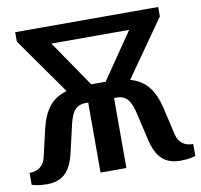

<svg xmlns="http://www.w3.org/2000/svg" viewBox="-81 -784 918 878"><g transform="rotate(-10 378.0 -345.0)"><path d="M758 -55V0Q758 1 737 5.5Q716 10 688 10Q633 10 602.5 -19.5Q572 -49 558 -110L528 -240Q517 -287 499 -306Q481 -325 453 -325H438V0H318V-325H303Q275 -325 257 -306Q239 -287 228 -240L198 -110Q184 -49 153.5 -19.5Q123 10 68 10Q40 10 19 5.5Q-2 1 -2 0V-55Q30 -55 48.5 -70.5Q67 -86 73 -110L103 -240Q118 -304 147.5 -341.5Q177 -379 230 -394L45 -656V-700H709V-656L525 -394Q578 -379 608 -341.5Q638 -304 653 -240L683 -110Q689 -86 707.5 -70.5Q726 -55 758 -55ZM560 -620H199L346 -405H413Z"/></g></svg>

Font: Cuprum
Style: Bold
Weight: 700
Designer: Jovanny Lemonad
Foundry: Jovanny Lemonad
Version: Version 2.000